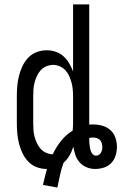

<svg xmlns="http://www.w3.org/2000/svg" viewBox="-20 -755 548 867"><path d="M239 92 174 80Q178 62 182.5 44Q187 26 192 8H191Q167 8 145 -0.5Q123 -9 107 -26Q91 -43 81 -64.5Q71 -86 65.5 -108Q60 -130 58 -153.5Q56 -177 56 -200V-320Q56 -343 58 -366.5Q60 -390 65.5 -412Q71 -434 81 -455.5Q91 -477 107 -494Q123 -511 145 -519.5Q167 -528 191 -528Q211 -528 231 -521.5Q251 -515 266.5 -501Q282 -487 292.5 -469Q303 -451 310 -432V-735H383V-192Q387 -193 391.5 -193Q396 -193 400 -193Q421 -193 441.5 -187.5Q462 -182 478 -168Q494 -154 501 -133.5Q508 -113 508 -92Q508 -72 502 -52.5Q496 -33 482 -18.5Q468 -4 448.5 2Q429 8 409 8Q390 8 371.5 0.5Q353 -7 340 -21.5Q327 -36 320.5 -55Q314 -74 311 -93Q305 -72 294 -53Q283 -34 267 -20Q257 7 251 35.5Q245 64 239 92ZM218 -58Q233 -90 255.5 -118.5Q278 -147 308 -165Q309 -174 309.5 -182.5Q310 -191 310 -200V-320Q310 -336 308.5 -351.5Q307 -367 303 -382Q299 -397 292.5 -411.5Q286 -426 275.5 -437.5Q265 -449 250 -455.5Q235 -462 220 -462Q204 -462 189 -455.5Q174 -449 163.5 -437.5Q153 -426 146.5 -411.5Q140 -397 136 -382Q132 -367 131 -351.5Q130 -336 130 -320V-200Q130 -184 131 -168.5Q132 -153 136 -138Q140 -123 146.5 -109Q153 -95 163 -83.5Q173 -72 187.5 -65.5Q202 -59 218 -58ZM413 -52Q420 -52 426 -55.5Q432 -59 435.5 -65Q439 -71 440.5 -77.5Q442 -84 442 -91Q442 -100 439.5 -108.5Q437 -117 431 -123Q425 -129 416.5 -131.5Q408 -134 400 -134Q396 -134 391.5 -133.5Q387 -133 383 -132V-125Q383 -117 383.5 -110Q384 -103 385 -96Q386 -89 387.5 -82Q389 -75 392 -68.5Q395 -62 400.5 -57Q406 -52 413 -52Z"/></svg>

Font: Iosevka Fixed
Style: Regular
Weight: 400
Monospace: yes
Designer: Belleve Invis
Foundry: Belleve Invis
Version: Version 33.2.4